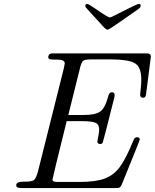

<svg xmlns="http://www.w3.org/2000/svg" viewBox="-20 -950 782 970"><path d="M62 -14.2Q62 -32.2 98.1 -32.2H106.9Q139.2 -32.2 150.9 -40Q162.1 -47.9 171.9 -84L301.8 -602.1Q306.6 -624 307.1 -630.9Q307.1 -648.9 267.1 -648.9H253.9Q232.9 -648.9 228 -652.8Q219.2 -659.7 228 -673.8Q232.9 -679.7 243.2 -680.2H723.1Q742.2 -680.2 742.2 -664.1L717.8 -473.1Q715.8 -456.1 703.1 -456.1Q688 -456.1 688 -472.2Q688 -476.1 690.9 -501Q693.8 -525.9 693.8 -547.9Q693.8 -613.8 659.4 -631.8Q625 -649.9 541 -649.9H440.9Q411.1 -649.9 401.6 -644Q392.1 -638.2 384.8 -608.9L325.2 -369.1H402.8Q460 -369.1 484.9 -385.5Q509.8 -401.9 525.9 -460Q530.8 -483.9 544.9 -483.9Q559.1 -483.9 559.1 -470.2Q559.1 -461.4 556.2 -452.1Q502 -235.4 499 -230Q497.1 -225.1 491.2 -223.1Q484.4 -221.2 478.3 -224.1Q472.2 -227.1 472.2 -234.9Q472.2 -239.7 476.6 -261Q481 -282.2 481 -294.9Q481 -322.8 460.9 -330.3Q440.9 -337.9 396 -337.9H316.9Q245.1 -48.8 245.1 -43Q245.1 -30.8 269 -30.8H380.9Q463.9 -30.8 509 -47.9Q554.2 -64.9 584.7 -105.5Q615.2 -146 651.9 -235.8Q652.8 -236.8 654.3 -241Q655.8 -245.1 656.5 -246.6Q657.2 -248 659.2 -250.5Q661.1 -252.9 662.6 -253.9Q664.1 -254.9 667 -255.9Q669.9 -256.8 672.9 -256.8Q686 -256.8 686 -245.1Q686 -240.2 595.2 -18.1Q592.3 -12.2 590.1 -8.5Q587.9 -4.9 584 -2.9Q580.1 -1 578.6 -0.5Q577.1 0 569.1 0Q561 0 558.1 0H87.9Q62 0 62 -14.2ZM411.1 -919.9Q411.1 -929.7 420.9 -930.2Q427.7 -930.2 476.8 -896Q525.9 -861.8 535.2 -861.8Q541 -861.8 606.9 -896Q672.9 -930.2 681.2 -930.2Q690.9 -930.2 690.9 -921.1Q690.9 -912.1 675.8 -901.9Q646 -880.9 603 -851.1Q531.2 -800.3 523.9 -799.8Q521 -799.8 516.6 -802.5Q512.2 -805.2 509 -808.1Q505.9 -811 501.5 -815.9Q497.1 -820.8 495.1 -823.2Q414.1 -910.2 412.1 -915Q411.1 -917 411.1 -919.9Z"/></svg>

Font: CMU Classical Serif
Style: Italic
Weight: 500
Italic angle: -14.04°
Version: Version 0.7.0